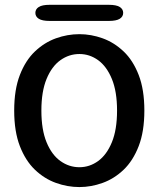

<svg xmlns="http://www.w3.org/2000/svg" viewBox="-20 -767 659 798"><path d="M310 10.5Q260.5 10.5 212.5 -6.8Q164.5 -24 125.2 -61.5Q86 -99 62.5 -159.8Q39 -220.5 39 -307.5Q39 -394.5 62.5 -455.2Q86 -516 125.2 -553.2Q164.5 -590.5 212.5 -607.8Q260.5 -625 310 -625Q358.5 -625 406.5 -607.8Q454.5 -590.5 493.8 -553.2Q533 -516 556.5 -455.2Q580 -394.5 580 -307.5Q580 -220.5 556.5 -159.8Q533 -99 493.8 -61.5Q454.5 -24 406.5 -6.8Q358.5 10.5 310 10.5ZM310 -72Q352.5 -72 388 -97.8Q423.5 -123.5 445 -175.8Q466.5 -228 466.5 -307.5Q466.5 -386.5 445 -438.8Q423.5 -491 388 -516.8Q352.5 -542.5 310 -542.5Q267 -542.5 231 -516.8Q195 -491 173.5 -438.8Q152 -386.5 152 -307.5Q152 -228 173.5 -175.8Q195 -123.5 231 -97.8Q267 -72 310 -72ZM127 -713.5Q127 -729 141.2 -738Q155.5 -747 186 -747H432.5Q463.5 -747 477.8 -738Q492 -729 492 -713.5Q492 -698 477.8 -689Q463.5 -680 432.5 -680H186Q155.5 -680 141.2 -689Q127 -698 127 -713.5Z"/></svg>

Font: Sono ExtraLight Monospace Medium
Style: Regular
Weight: 500
Version: Version 2.112